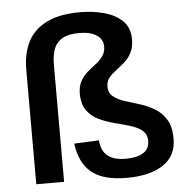

<svg xmlns="http://www.w3.org/2000/svg" viewBox="-54 -814 840 873"><g transform="rotate(-5 366.0 -377.5)"><path d="M490 7Q382 7 329 -37Q276 -81 265 -169L378 -174Q382 -126 410 -103Q438 -80 493 -80Q543 -80 572 -97.5Q601 -115 601 -152Q601 -183 580 -200Q559 -217 525.5 -227Q492 -237 455 -246.5Q418 -256 385 -271.5Q352 -287 331 -316Q310 -345 310 -393Q310 -427 323 -450Q336 -473 355 -489.5Q374 -506 393.5 -520.5Q413 -535 426 -553.5Q439 -572 439 -597Q439 -630 410.5 -649Q382 -668 332 -668Q283 -668 255.5 -653Q228 -638 216 -608.5Q204 -579 204 -533V0H77V-522Q77 -597 104.5 -650.5Q132 -704 191 -733Q250 -762 343 -762Q401 -762 452.5 -748Q504 -734 536 -703Q568 -672 568 -618Q568 -582 555 -557.5Q542 -533 522.5 -516Q503 -499 483.5 -484.5Q464 -470 451 -454Q438 -438 438 -414Q438 -385 458.5 -368.5Q479 -352 510.5 -342Q542 -332 578 -321Q614 -310 645.5 -291Q677 -272 697 -239Q717 -206 717 -152Q717 -73 656 -33Q595 7 490 7Z"/></g></svg>

Font: Pathway Extreme 12pt SemiBold
Style: Regular
Weight: 600
Version: Version 1.001;gftools[0.9.26]